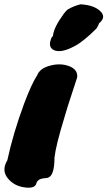

<svg xmlns="http://www.w3.org/2000/svg" viewBox="-30 -781 497 888"><path d="M142 -433Q155 -466 204 -478Q250 -490 290 -475Q331 -459 327 -423Q316 -388 299.5 -339Q283 -290 268 -238Q228 -108 222 -52Q222 36 188 42Q179 43 170 44Q146 47 139 64Q135 92 86 86Q37 80 8 46Q-25 8 4 -40Q30 -162 82 -303Q116 -393 142 -433ZM345 -761Q404 -757 432 -731Q464 -703 428 -673Q425 -662 416 -649Q354 -587 312 -566Q255 -536 222 -548Q188 -562 209 -608L215 -615Q218 -653 264 -716Q275 -731 283 -737Q310 -753 342 -761Z"/></svg>

Font: Knewave
Style: Regular
Weight: 400
Designer: Tyler Finck
Foundry: Tyler Finck
Version: Version 1.001